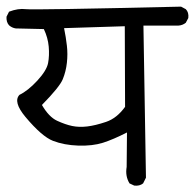

<svg xmlns="http://www.w3.org/2000/svg" viewBox="-25 -581 602 593"><path d="M389.6 -7.8 375 -14.6Q361.3 -37.1 366.2 -65.4L367.2 -171.9Q325.2 -150.4 293 -140.1Q260.7 -129.9 216.8 -131.3Q172.9 -132.8 138.7 -146Q104.5 -159.2 53.7 -219.7Q14.6 -266.6 35.2 -288.1Q61.5 -300.8 90.3 -332Q119.1 -363.3 123.5 -386.2Q127.9 -409.2 125.5 -437Q123 -464.8 110.4 -491.2L23.4 -493.2Q11.7 -495.1 2.9 -502.9Q-5.9 -512.7 -4.9 -529.3L2.9 -544.9Q31.2 -555.7 54.7 -552.7Q78.1 -549.8 534.2 -560.5L548.8 -552.7Q558.6 -543 556.6 -525.4L548.8 -510.7Q539.1 -502.9 526.4 -502H418L425.8 -32.2L417 -14.6Q406.2 -5.9 389.6 -7.8ZM361.3 -251 360.4 -500 172.9 -494.1Q178.7 -465.8 181.6 -439.9Q184.6 -414.1 181.6 -387.2Q178.7 -360.4 168.9 -336.4Q159.2 -312.5 104.5 -256.8Q126 -219.7 151.4 -208Q176.8 -196.3 197.8 -191.9Q218.8 -187.5 244.1 -190.4Q269.5 -193.4 302.7 -204.6Q335.9 -215.8 361.3 -251Z"/></svg>

Font: NaikaiFont
Style: Regular
Weight: 400
Version: Version 1.67